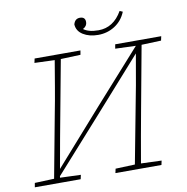

<svg xmlns="http://www.w3.org/2000/svg" viewBox="-91 -936 999 1023"><g transform="rotate(-10 409.0 -424.0)"><path d="M565 -653 569 -676H818L813 -653L707 -649L645 -313Q632 -242 619 -170Q606 -98 594 -27L705 -23L700 0H451L456 -23L561 -27L640 -443L669 -609L411 -319L157 -35L156 -27L268 -23L263 0H15L19 -23L124 -27L187 -364Q201 -435 213 -506.5Q225 -578 237 -649L128 -653L133 -676H381L377 -653L270 -649L193 -235L164 -73L423 -366L676 -649ZM489 -741Q441 -741 408 -761.5Q375 -782 373 -818Q381 -848 408 -848Q437 -848 437 -820Q437 -798 414 -786Q427 -776 447 -770.5Q467 -765 495 -765Q576 -765 623 -847L639 -840Q620 -793 579.5 -767Q539 -741 489 -741Z"/></g></svg>

Font: Source Serif 4 SmText ExtraLight
Style: Italic
Weight: 200
Italic angle: -12°
Designer: Frank Grießhammer
Foundry: Adobe
Version: Version 4.005;hotconv 1.1.0;makeotfexe 2.6.0